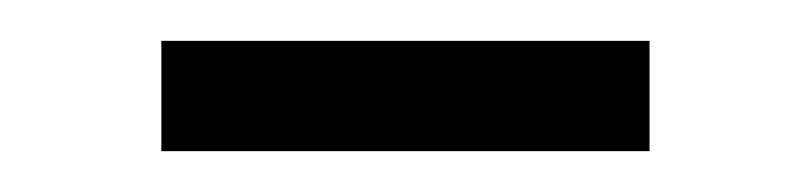

<svg xmlns="http://www.w3.org/2000/svg" viewBox="-20 -387 396 94"><path d="M59 -313V-367H298V-313Z"/></svg>

Font: Iosevka QP Light
Style: Regular
Weight: 300
Designer: Belleve Invis
Foundry: Belleve Invis
Version: Version 20.0.0; ttfautohint (v1.8.4)